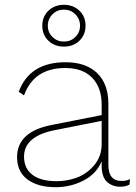

<svg xmlns="http://www.w3.org/2000/svg" viewBox="-20 -769 566 799"><path d="M310.5 -599.5Q285 -575 246 -575Q207 -575 181.5 -599.5Q156 -624 156 -662Q156 -700 181.5 -724.5Q207 -749 246 -749Q285 -749 310.5 -724.5Q336 -700 336 -662Q336 -624 310.5 -599.5ZM293.5 -709.5Q274 -729 246 -729Q218 -729 198.5 -709.5Q179 -690 179 -662Q179 -634 198.5 -615Q218 -596 246 -596Q274 -596 293.5 -615Q313 -634 313 -662Q313 -690 293.5 -709.5ZM486 -16Q508 -16 521 -24L519 -1Q504 8 480 8Q447 8 424.5 -13Q402 -34 403 -86V-98Q382 -46 328 -18Q274 10 212 10Q137 10 94 -22.5Q51 -55 51 -115Q51 -221 195 -249L403 -290V-334Q403 -405 363.5 -445.5Q324 -486 252 -486Q121 -486 80 -372L58 -387Q103 -510 253 -510Q337 -510 384 -465Q431 -420 431 -337V-82Q431 -16 486 -16ZM216 -15Q259 -15 300 -30Q341 -45 372 -81.5Q403 -118 403 -169V-266L211 -228Q80 -203 80 -117Q80 -68 115 -41.5Q150 -15 216 -15Z"/></svg>

Font: Elaine Sans ExtraLight
Style: Regular
Weight: 275
Designer: Wei Huang
Foundry: Wei Huang
Version: Version 2.001;December 24, 2019;FontCreator 12.0.0.2547 64-b